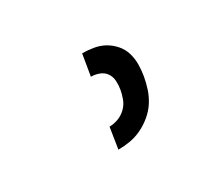

<svg xmlns="http://www.w3.org/2000/svg" viewBox="-74 -934 747 654"><g transform="rotate(-30 300.0 -607.0)"><path d="M234 -434 247 -517Q264 -517 281.5 -523.5Q299 -530 312.5 -543Q326 -556 332.5 -573Q339 -590 342 -607Q345 -624 344 -641Q343 -658 334 -671Q325 -684 309.5 -690Q294 -696 277 -696L291 -780Q314 -780 336.5 -776Q359 -772 377.5 -761.5Q396 -751 410.5 -734.5Q425 -718 431.5 -697Q438 -676 438 -653Q438 -630 434 -607Q430 -584 422.5 -561Q415 -538 401.5 -517Q388 -496 368 -479.5Q348 -463 326 -452.5Q304 -442 280.5 -438Q257 -434 234 -434Z"/></g></svg>

Font: Iosevka Semibold Extended
Style: Italic
Weight: 600
Width: 7
Italic angle: -9°
Monospace: yes
Designer: Belleve Invis
Foundry: Belleve Invis
Version: Version 32.5.0; ttfautohint (v1.8.4)